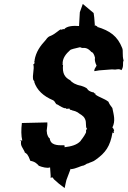

<svg xmlns="http://www.w3.org/2000/svg" viewBox="-20 -848 647 974"><path d="M306 -101 309 -103C312 -99 306 -102 307 -111C268 -110 236 -112 232 -147C228 -145 217 -165 218 -179C214 -184 222 -205 220 -227L91 -224C87 -190 87 -160 93 -135L79 -136C85 -134 81 -136 87 -131C83 -108 95 -100 106 -76C99 -77 111 -73 118 -65C124 -56 127 -51 134 -32C156 -29 169 -17 177 -7C194 0 221 7 234 1C234 14 238 40 237 55C249 47 248 56 254 62L279 84L308 106L313 82L317 65L337 12C339 5 339 9 341 10C366 8 390 -7 403 -8C418 -13 418 -19 427 -19C437 -25 453 -27 466 -38C515 -73 539 -105 551 -177C557 -168 550 -175 559 -175C554 -180 558 -190 561 -184C558 -185 557 -197 550 -201C567 -235 557 -265 550 -300C540 -312 534 -322 530 -332C506 -350 487 -352 463 -369C467 -370 462 -377 467 -370C461 -373 456 -377 456 -379C451 -380 434 -382 424 -395C420 -405 397 -410 391 -413C363 -418 344 -430 336 -441C309 -455 295 -475 300 -520C292 -515 296 -520 298 -521C295 -553 317 -577 335 -593C338 -598 359 -602 388 -609C389 -605 382 -610 396 -605C414 -606 426 -604 444 -584C452 -583 458 -571 462 -555C460 -546 461 -533 470 -515C464 -505 456 -494 459 -487L483 -491L548 -496L564 -495C580 -497 586 -499 596 -492C610 -513 600 -527 607 -541C599 -568 606 -590 600 -604C576 -665 538 -692 472 -712C479 -703 468 -711 475 -714C467 -717 464 -716 469 -719C465 -720 457 -715 461 -719C460 -710 461 -724 461 -722L458 -760L455 -782L400 -828L385 -786L381 -716C354 -718 319 -717 305 -699C297 -705 296 -693 289 -699C278 -696 265 -679 239 -667C228 -663 223 -661 211 -644C185 -616 162 -585 155 -541C160 -539 151 -540 155 -533C155 -526 155 -524 149 -522C156 -496 142 -468 149 -441C158 -438 162 -448 151 -440C151 -440 159 -430 153 -434C167 -390 201 -360 248 -340C262 -334 259 -319 273 -317C287 -307 303 -300 308 -299C315 -301 314 -297 317 -296C330 -296 328 -298 333 -297C333 -297 332 -290 342 -290C351 -285 356 -288 374 -278C385 -268 402 -264 411 -245C421 -225 411 -204 422 -194C412 -187 419 -182 416 -175C405 -152 391 -138 388 -132C370 -113 342 -105 306 -101Z"/></svg>

Font: Asimov Print
Style: DIt
Weight: 250
Width: 0
Designer: Google
Version: Version 2.000980: 2014